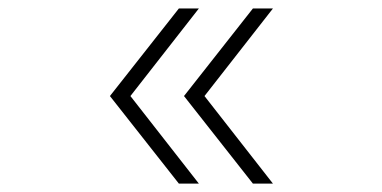

<svg xmlns="http://www.w3.org/2000/svg" viewBox="-20 -618 912 458"><path d="M406.7 -597.8H454.4L291.1 -388.9L454.4 -180H406.7L242.2 -388.9ZM583.3 -597.8H631.1L467.8 -388.9L631.1 -180H583.3L418.9 -388.9Z"/></svg>

Font: Paperlogy 2 ExtraLight
Style: Regular
Weight: 250
Designer: redesigned by Lee Juim, glyphs from Gmarket Sans & Montserrat
Foundry: PT&
Version: Version 1.001